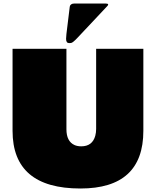

<svg xmlns="http://www.w3.org/2000/svg" viewBox="-20 -1059 892 1098"><path d="M378.9 -1020.5Q379.9 -1028.8 386.5 -1033.7Q393.1 -1038.6 402.8 -1038.6H585.9Q595.7 -1038.6 597.9 -1034.9Q600.1 -1031.2 594.7 -1025.4L425.8 -845.7Q396.5 -814 386.2 -813.2Q376 -812.5 375.5 -812.5Q357.9 -812.5 357.9 -836.4Q357.9 -837.4 357.9 -837.9Q358.4 -851.1 359.9 -864.7ZM439.9 19Q51.8 19 51.8 -311V-779.8H359.9V-319.8Q359.9 -250.5 406.2 -229.5Q422.4 -222.2 444.8 -222.2Q508.3 -222.2 524.9 -282.7Q529.8 -300.8 529.8 -321.8V-779.8H799.8V-311Q799.8 19 439.9 19Z"/></svg>

Font: Fz Rammetto One
Style: Regular
Weight: 400
Designer: Vernon Adams
Foundry: Vernon Adams
Version: Vit hóa bi c Thuy @ FontZin.Com